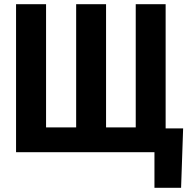

<svg xmlns="http://www.w3.org/2000/svg" viewBox="-20 -731 936 922"><path d="M201.2 -710.9V-119.1H345.7V-710.9H489.3V-119.1H631.8V-710.9H775.4V-114.3H859.4L849.6 170.9H721.7V0H57.1V-710.9Z"/></svg>

Font: MAUL Condensed Bold
Style: Condensed Bold
Weight: 700
Designer: MAUL
Version: Version 1.0; 2020; ttfautohint (v1.8.3)